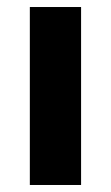

<svg xmlns="http://www.w3.org/2000/svg" viewBox="-20 -527 316 547"><path d="M211 0H65V-507H211Z"/></svg>

Font: Hind Jalandhar
Style: Bold
Weight: 700
Designer: Namrata Goyal
Foundry: Indian Type Foundry
Version: Version 0.702;PS 1.0;hotconv 1.0.81;makeotf.lib2.5.63406